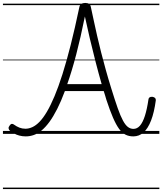

<svg xmlns="http://www.w3.org/2000/svg" viewBox="-20 -910 1103 1305"><path d="M155 17Q132 17 111.5 11.5Q91 6 75.5 -3Q60 -12 47 -22Q40 -28 38.5 -37Q37 -46 45 -56Q52 -67 60 -68Q68 -69 75 -63Q93 -50 112 -42.5Q131 -35 153 -35Q176 -35 200 -46Q224 -57 248.5 -82Q273 -107 298.5 -150Q324 -193 350.5 -256Q377 -319 404.5 -405.5Q432 -492 460.5 -604.5Q489 -717 519 -860Q522 -876 532.5 -883Q543 -890 559 -890Q576 -890 585.5 -883.5Q595 -877 598 -860Q607 -818 617.5 -769.5Q628 -721 640 -667.5Q652 -614 667 -555.5Q682 -497 699 -435.5Q716 -374 736 -310Q761 -229 780 -175Q799 -121 816 -90Q833 -59 850 -46.5Q867 -34 887 -34Q912 -34 931 -55.5Q950 -77 964.5 -121.5Q979 -166 989 -234Q990 -244 997 -248.5Q1004 -253 1016 -252Q1028 -250 1034 -244Q1040 -238 1039 -228Q1028 -146 1007 -91.5Q986 -37 956 -10Q926 17 886 17Q857 17 833.5 5.5Q810 -6 789.5 -34Q769 -62 748 -110.5Q727 -159 703 -232Q699 -246 694.5 -261Q690 -276 685 -291H421Q395 -221 368.5 -169Q342 -117 316 -81.5Q290 -46 263.5 -24Q237 -2 210 7.5Q183 17 155 17ZM437 -338H671Q650 -411 629.5 -490.5Q609 -570 590.5 -648.5Q572 -727 557 -798Q528 -654 498 -539.5Q468 -425 437 -338ZM0 365H1063V375H0ZM0 -20H1063V0H0ZM0 -505H1063V-500H0ZM0 -885H1063V-875H0Z"/></svg>

Font: Playwrite AT Guides
Style: Regular
Weight: 400
Designer: Veronika Burian, José Scaglione
Foundry: TypeTogether
Version: Version 1.003